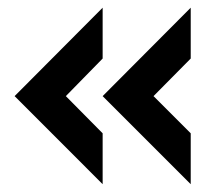

<svg xmlns="http://www.w3.org/2000/svg" viewBox="-20 -511 564 494"><path d="M17.6 -263.7 244.1 -491.2V-360.4L149.4 -263.7L244.1 -168V-37.1ZM244.1 -263.7 470.7 -491.2V-360.4L375 -263.7L470.7 -168V-37.1Z"/></svg>

Font: DINish
Style: Bold
Weight: 700
Designer: Bert Driehuis
Foundry: Playbeing
Version: Version 3.008; git-95204e4c-release